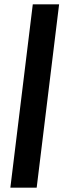

<svg xmlns="http://www.w3.org/2000/svg" viewBox="-20 -875 294 890"><path d="M150 -5 254 -855H132L28 -5Z"/></svg>

Font: Ny Stormning
Style: FinKur
Weight: 300
Designer: Robert Jablonski, Mew Too
Foundry: Cannot Into Space Fonts
Version: Version 0.90